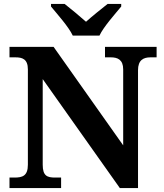

<svg xmlns="http://www.w3.org/2000/svg" viewBox="-20 -951 828 971"><path d="M348 -771H483C504 -816 562 -880 593 -918V-931H524C496 -909 445 -868 415 -841C385 -868 335 -909 307 -931H238V-918C269 -880 327 -816 348 -771ZM28 0H289V-53H259C219 -53 196 -61 196 -118V-551L586 0H678V-596C678 -647 705 -661 741 -661H772V-714H511V-661H541C575 -661 603 -649 603 -600V-216L251 -714H28V-661H58C92 -661 121 -653 121 -600V-118C121 -61 93 -53 53 -53H28Z"/></svg>

Font: Noto Serif Georgian Bold
Style: Regular
Weight: 700
Designer: Monotype Design Team, Akaki Razmadze
Foundry: Google LLC
Version: Version 2.003